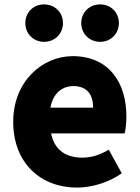

<svg xmlns="http://www.w3.org/2000/svg" viewBox="-20 -838 636 872"><path d="M330 14C396 14 474 -9 533 -51L474 -158C433 -134 395 -122 354 -122C282 -122 228 -154 212 -232H546C550 -246 554 -277 554 -309C554 -464 474 -583 310 -583C173 -583 40 -469 40 -285C40 -96 166 14 330 14ZM209 -349C221 -416 264 -447 313 -447C378 -447 403 -405 403 -349ZM180 -648C230 -648 266 -686 266 -733C266 -781 230 -818 180 -818C131 -818 95 -781 95 -733C95 -686 131 -648 180 -648ZM435 -648C484 -648 520 -686 520 -733C520 -781 484 -818 435 -818C385 -818 349 -781 349 -733C349 -686 385 -648 435 -648Z"/></svg>

Font: Noto Sans CJK TC Black
Style: Regular
Weight: 900
Designer: Ryoko NISHIZUKA 西塚涼子 (kana, bopomofo & ideographs); Paul D. Hunt (Latin, Greek & Cyrillic); Sandoll Communications 산돌커뮤니
Foundry: Adobe
Version: Version 2.004;hotconv 1.0.118;makeotfexe 2.5.65603